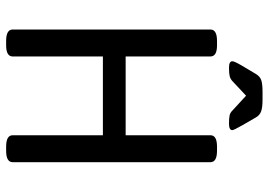

<svg xmlns="http://www.w3.org/2000/svg" viewBox="-148 -746 896 641"><g transform="rotate(90 300.5 -426.0)"><path d="M79 -20V-680Q79 -702 117 -702H132Q169 -702 169 -680V-397H432V-680Q432 -702 470 -702H484Q522 -702 522 -680V-20Q522 2 484 2H470Q432 2 432 -20V-321H169V-20Q169 2 132 2H117Q79 2 79 -20ZM185 -753Q185 -760 199 -784L227 -831Q235 -845 247.5 -849.5Q260 -854 287 -854H313Q340 -854 353 -849Q366 -844 373 -831L399 -786Q415 -758 415 -753Q415 -742 393 -742Q375 -742 366 -744Q357 -746 350 -753L300 -799L253 -755Q245 -747 235.5 -744.5Q226 -742 207 -742Q185 -742 185 -753Z"/></g></svg>

Font: Asap Condensed
Style: Regular
Weight: 400
Designer: Pablo Cosgaya
Foundry: Omnibus-Type
Version: Version 1.010; ttfautohint (v1.8)